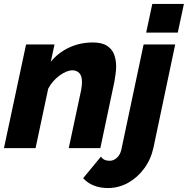

<svg xmlns="http://www.w3.org/2000/svg" viewBox="-30 -750 951 972"><path d="M102 -525H246L227 -437Q264 -483 319.5 -509Q375 -535 440 -535Q486 -535 512 -518Q538 -501 548 -473.5Q558 -446 558 -414Q558 -395 555 -375Q552 -355 549 -336L478 0H318L381 -295Q385 -318 385 -335Q385 -366 371.5 -380Q358 -394 337 -394Q308 -394 272 -368Q236 -342 214 -301L150 0H-10ZM741 -730H901L870 -585H710ZM516 202Q478 202 445.5 189.5Q413 177 391 152L481 43Q495 64 525 64Q545 64 561.5 49Q578 34 584 9L697 -525H857L747 -3Q734 57 699.5 103.5Q665 150 617.5 176Q570 202 516 202Z"/></svg>

Font: Raleway ExtraBold
Style: Italic
Weight: 800
Italic angle: -12°
Designer: Matt McInerney, Pablo Impallari, Rodrigo Fuenzalida
Foundry: Matt McInerney, Pablo Impallari, Rodrigo Fuenzalida
Version: Version 4.026